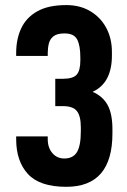

<svg xmlns="http://www.w3.org/2000/svg" viewBox="-20 -720 495 748"><path d="M195.3 -413.1H225.6Q264.6 -413.1 278.8 -429.2Q293 -445.3 293 -484.4V-496.1Q293 -542 280.8 -565.9Q268.6 -589.8 231.4 -589.8Q203.1 -589.8 189 -579.1Q174.8 -568.4 170.4 -550.8Q166 -533.2 166 -513.7V-502H43V-513.7Q43 -567.4 62.5 -609.4Q82 -651.4 125 -675.8Q168 -700.2 238.3 -700.2Q292 -700.2 332 -676.3Q372.1 -652.3 394 -611.3Q416 -570.3 416 -517.6V-503.9Q416 -396.5 340.8 -362.3Q380.9 -344.7 399.4 -310.5Q418 -276.4 418 -215.8V-200.2Q418 7.8 238.3 7.8Q134.8 7.8 88.9 -42Q43 -91.8 43 -177.7V-188.5H166V-177.7Q166 -144.5 184.1 -123.5Q202.1 -102.5 230.5 -102.5Q264.6 -102.5 279.8 -127.4Q294.9 -152.3 294.9 -209V-223.6Q294.9 -267.6 279.8 -287.1Q264.6 -306.6 224.6 -306.6H195.3Z"/></svg>

Font: Dinish Condensed
Style: Bold
Weight: 700
Width: 3
Designer: Bert Driehuis
Foundry: Playbeing
Version: Version 3.006; git-39231f3c-release